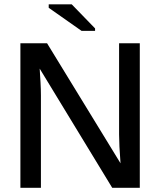

<svg xmlns="http://www.w3.org/2000/svg" viewBox="-20 -894 762 914"><path d="M174.8 -439.9V0H77.1V-688H204.1L553.7 -116.7Q546.9 -205.6 546.9 -253.9V-688H645.5V0H514.2L168.9 -567.4Q170.9 -532.7 172.9 -501Q174.8 -469.2 174.8 -439.9ZM432.6 -758.8V-747.1H368.2L211.9 -856.9V-873.5H321.3Z"/></svg>

Font: Arimo Medium
Style: Regular
Weight: 500
Designer: Steve Matteson
Foundry: Monotype Imaging Inc.
Version: Version 1.33